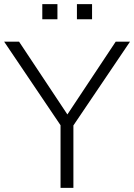

<svg xmlns="http://www.w3.org/2000/svg" viewBox="-25 -906 647 926"><path d="M0 0ZM267 0V-302L-5 -705H67L300 -354L533 -705H602L329 -301V0ZM346 -813V-886H419V-813ZM179 -813V-886H252V-813Z"/></svg>

Font: Winston Light
Style: Regular
Weight: 300
Designer: Original fonts by Vernon Adams / Changes by Cristiano Sobral
Foundry: Original fonts by Vernon Adams / Changes by Cristiano Sobral
Version: Version 2.503;July 17, 2020;FontCreator 13.0.0.2655 64-bit